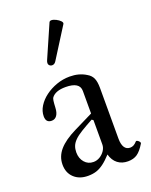

<svg xmlns="http://www.w3.org/2000/svg" viewBox="-133 -756 661 840"><g transform="rotate(-20 198.0 -336.5)"><path d="M130 11Q90 11 65.5 -12Q41 -35 41 -73Q41 -111 67 -141Q93 -171 146 -197L235 -241V-346Q235 -367 218.5 -377.5Q202 -388 169 -388Q122 -388 104 -364Q101 -360 99.5 -349.5Q98 -339 97 -318Q96 -295 87 -282.5Q78 -270 63 -270Q36 -270 36 -300Q36 -324 50 -346.5Q64 -369 87.5 -386.5Q111 -404 140.5 -414.5Q170 -425 202 -425Q245 -425 277 -405Q295 -395 302.5 -378.5Q310 -362 310 -333V-97Q310 -70 319 -56Q328 -42 345 -42Q354 -42 361.5 -46Q369 -50 377 -59Q380 -62 385 -59Q390 -56 393.5 -51.5Q397 -47 395 -43Q377 -13 359.5 -1Q342 11 316 11Q288 11 268.5 -4Q249 -19 241 -48Q221 -26 203.5 -13Q186 0 169 5.5Q152 11 130 11ZM173 -38Q189 -38 203 -46.5Q217 -55 226 -68.5Q235 -82 235 -97V-210L228 -215Q195 -197 173 -183.5Q151 -170 138.5 -157.5Q126 -145 121 -132Q116 -119 116 -103Q116 -75 132 -56.5Q148 -38 173 -38ZM166 -509Q159 -498 149 -497.5Q139 -497 133.5 -504.5Q128 -512 134 -526L201 -679Q204 -684 211 -684Q220 -684 232 -678Q244 -672 251.5 -664Q259 -656 255 -650Z"/></g></svg>

Font: Junicode VF
Style: Regular
Weight: 400
Designer: Peter S. Baker
Version: Version 2.213